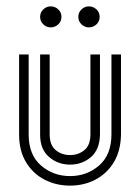

<svg xmlns="http://www.w3.org/2000/svg" viewBox="-20 -573 440 603"><path d="M40 -150V-402H70V-151Q70 -87 108.5 -53.5Q147 -20 200 -20Q253 -20 291.5 -53.5Q330 -87 330 -151V-402H360V-150Q359 -99 337.5 -63.5Q316 -28 280 -9Q244 10 200 10Q156 10 119.5 -9Q83 -28 61.5 -64Q40 -100 40 -150ZM106 -150V-402H136V-151Q136 -117 155 -101.5Q174 -86 200 -86Q226 -86 245 -101.5Q264 -117 264 -151V-402H294V-150Q293 -103 265.5 -79.5Q238 -56 200 -56Q162 -56 134 -80Q106 -104 106 -150ZM259 -487Q246 -487 236 -496.5Q226 -506 226 -520Q226 -534 236 -543.5Q246 -553 259 -553Q273 -553 283 -543.5Q293 -534 293 -520Q293 -506 283 -496.5Q273 -487 259 -487ZM139 -487Q126 -487 116 -496.5Q106 -506 106 -520Q106 -534 116 -543.5Q126 -553 139 -553Q153 -553 163 -543.5Q173 -534 173 -520Q173 -506 163 -496.5Q153 -487 139 -487Z"/></svg>

Font: Zen Tokyo Zoo
Style: Regular
Weight: 400
Designer: Yoshimichi Ohira
Foundry: A-1 Corp ZenFonts
Version: Version 1.002; ttfautohint (v1.8.3)